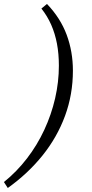

<svg xmlns="http://www.w3.org/2000/svg" viewBox="-105 -732 468 976"><path d="M-65.4 223.6 -85 193.4Q-19.5 140.6 32.2 73.2Q84 5.9 120.1 -71.8Q156.2 -149.4 175.3 -232.4Q194.3 -315.4 194.3 -398.4Q194.3 -458 184.6 -509.8Q174.8 -561.5 155.3 -606Q135.7 -650.4 105.5 -688.5L133.8 -711.9Q202.1 -640.6 233.9 -555.2Q265.6 -469.7 265.6 -373Q265.6 -252 225.6 -143.1Q185.5 -34.2 111.3 58.1Q37.1 150.4 -65.4 223.6Z"/></svg>

Font: Crimson Pro ExtraLight Light
Style: Italic
Weight: 300
Italic angle: -12°
Version: Version 1.002